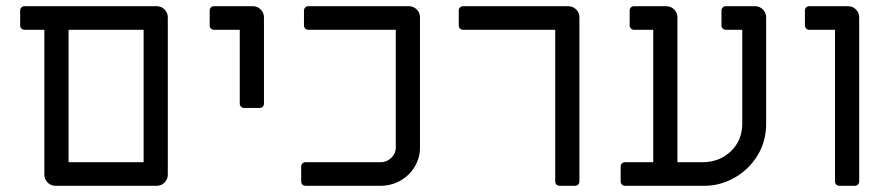

<svg xmlns="http://www.w3.org/2000/svg" viewBox="-20 -599 2875 619"><path d="M123 -36V-503H59Q53 -503 49 -507Q45 -511 45 -517V-565Q45 -571 49 -575Q53 -579 59 -579H485Q500 -579 510.5 -568.5Q521 -558 521 -543V-36Q521 -21 510.5 -10.5Q500 0 485 0H159Q144 0 133.5 -10.5Q123 -21 123 -36ZM443 -76V-503H201V-76Z M753 -265V-503H670Q664 -503 660 -507Q656 -511 656 -517V-565Q656 -571 660 -575Q664 -579 670 -579H795Q810 -579 820.5 -568.5Q831 -558 831 -543V-265Q831 -259 827 -255Q823 -251 817 -251H767Q761 -251 757 -255Q753 -259 753 -265Z M951 -14V-62Q951 -68 955 -72Q959 -76 965 -76H1207Q1227 -76 1241.5 -90Q1256 -104 1256 -123V-503H974Q968 -503 964 -507Q960 -511 960 -517V-565Q960 -571 964 -575Q968 -579 974 -579H1298Q1313 -579 1323.5 -568.5Q1334 -558 1334 -543V-123Q1334 -90 1317 -61.5Q1300 -33 1270.5 -16.5Q1241 0 1207 0H965Q959 0 955 -4Q951 -8 951 -14Z M1770 -14V-503H1473Q1467 -503 1463 -507Q1459 -511 1459 -517V-565Q1459 -571 1463 -575Q1467 -579 1473 -579H1812Q1827 -579 1837.5 -568.5Q1848 -558 1848 -543V-14Q1848 -8 1844 -4Q1840 0 1834 0H1784Q1778 0 1774 -4Q1770 -8 1770 -14Z M1981 -14V-62Q1981 -68 1985 -72Q1989 -76 1995 -76H2086V-503H2024Q2018 -503 2014 -507Q2010 -511 2010 -517V-565Q2010 -571 2014 -575Q2018 -579 2024 -579H2128Q2143 -579 2153.5 -568.5Q2164 -558 2164 -543V-76H2244Q2299 -76 2336 -111Q2373 -146 2373 -201V-503H2320Q2314 -503 2310 -507Q2306 -511 2306 -517V-565Q2306 -571 2310 -575Q2314 -579 2320 -579H2414Q2429 -579 2439.5 -568.5Q2450 -558 2450 -543V-199Q2450 -143 2422 -97.5Q2394 -52 2348 -26Q2302 0 2251 0H1995Q1989 0 1985 -4Q1981 -8 1981 -14Z M2672 -14V-503H2589Q2583 -503 2579 -507Q2575 -511 2575 -517V-565Q2575 -571 2579 -575Q2583 -579 2589 -579H2714Q2729 -579 2739.5 -568.5Q2750 -558 2750 -543V-14Q2750 -8 2746 -4Q2742 0 2736 0H2686Q2680 0 2676 -4Q2672 -8 2672 -14Z"/></svg>

Font: Miriam Libre
Style: Regular
Weight: 400
Designer: Michal Sahar
Foundry: Hagilda
Version: Version 1.001